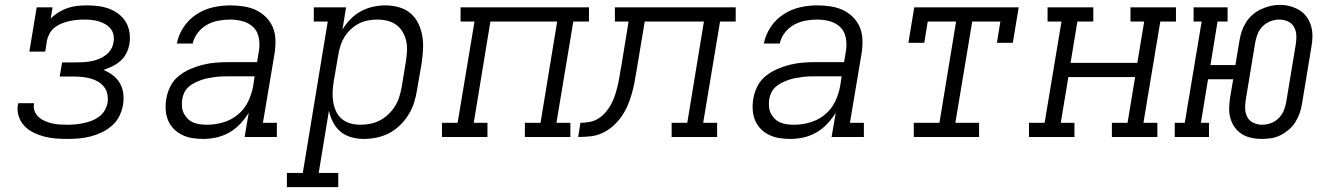

<svg xmlns="http://www.w3.org/2000/svg" viewBox="-20 -560 5440 785"><path d="M255 8Q231 8 206.5 6Q182 4 159.5 -2Q137 -8 116 -18.5Q95 -29 79.5 -45.5Q64 -62 56.5 -85Q49 -108 53 -131Q54 -133 54 -134.5Q54 -136 55 -138H119Q119 -137 119 -136Q119 -135 119 -134Q116 -119 122 -104.5Q128 -90 139 -80.5Q150 -71 164 -65Q178 -59 193 -55.5Q208 -52 223.5 -51Q239 -50 255 -50Q271 -50 287.5 -51.5Q304 -53 321 -56.5Q338 -60 354 -66Q370 -72 384.5 -82.5Q399 -93 408 -108.5Q417 -124 420 -141Q422 -158 419 -174.5Q416 -191 406 -204Q396 -217 382 -225.5Q368 -234 352 -238.5Q336 -243 319 -245Q302 -247 285 -247H224L234 -305H294Q309 -305 324 -306Q339 -307 354.5 -310Q370 -313 384.5 -319Q399 -325 412 -334.5Q425 -344 433.5 -358Q442 -372 444 -387Q447 -402 444 -417Q441 -432 432 -443Q423 -454 410 -461.5Q397 -469 383 -473Q369 -477 353.5 -478.5Q338 -480 323 -480Q308 -480 293 -478.5Q278 -477 262.5 -473.5Q247 -470 232 -464Q217 -458 204 -448Q191 -438 183 -423.5Q175 -409 172 -394L165 -349H100L130 -530H195L187 -484Q202 -499 220 -510Q238 -521 257.5 -527.5Q277 -534 296.5 -536Q316 -538 336 -538Q359 -538 382.5 -535Q406 -532 427 -524Q448 -516 466 -502Q484 -488 495 -469Q506 -450 509.5 -426.5Q513 -403 509 -380Q506 -361 497 -343Q488 -325 473 -311.5Q458 -298 439.5 -289Q421 -280 403 -274Q423 -266 441 -252.5Q459 -239 470 -220Q481 -201 484 -177.5Q487 -154 483 -131Q479 -108 468 -85.5Q457 -63 437.5 -46Q418 -29 395.5 -18.5Q373 -8 349.5 -2Q326 4 302 6Q278 8 255 8Z M811 8Q788 8 766 4.5Q744 1 724.5 -8.5Q705 -18 690 -33.5Q675 -49 667 -68.5Q659 -88 657.5 -111Q656 -134 660 -156Q664 -182 676.5 -207Q689 -232 711 -249.5Q733 -267 758.5 -278Q784 -289 810.5 -295.5Q837 -302 863 -304Q889 -306 915 -306H1031L1039 -354Q1043 -380 1038 -406Q1033 -432 1015.5 -449Q998 -466 973 -473Q948 -480 921 -480Q897 -480 873 -475.5Q849 -471 827 -459Q805 -447 789 -426.5Q773 -406 768 -382H703Q710 -418 731 -449.5Q752 -481 783.5 -501.5Q815 -522 850.5 -530Q886 -538 921 -538Q948 -538 975 -534Q1002 -530 1025 -519.5Q1048 -509 1066.5 -491Q1085 -473 1095 -449.5Q1105 -426 1106 -398.5Q1107 -371 1103 -344L1055 -58H1112V0H980L997 -99Q982 -75 962 -53.5Q942 -32 917 -18Q892 -4 865 2Q838 8 811 8ZM827 -50Q859 -50 892 -59.5Q925 -69 952 -91Q979 -113 994 -144Q1009 -175 1015 -208L1021 -248H915Q901 -248 887 -247.5Q873 -247 859 -245Q845 -243 831 -240.5Q817 -238 803 -233Q789 -228 776 -221.5Q763 -215 751.5 -205Q740 -195 733.5 -181.5Q727 -168 725 -154Q723 -140 724 -125Q725 -110 731 -97.5Q737 -85 747 -75Q757 -65 769.5 -59.5Q782 -54 797 -52Q812 -50 827 -50Z M1153 205V147H1218L1320 -472H1263V-530H1395L1380 -439Q1394 -462 1413.5 -482Q1433 -502 1456.5 -514.5Q1480 -527 1505.5 -532.5Q1531 -538 1556 -538Q1584 -538 1611 -530.5Q1638 -523 1658 -506Q1678 -489 1690 -464.5Q1702 -440 1706.5 -413.5Q1711 -387 1709.5 -358.5Q1708 -330 1704 -302L1685 -192Q1681 -166 1673 -140.5Q1665 -115 1650.5 -91.5Q1636 -68 1615.5 -48Q1595 -28 1571 -15.5Q1547 -3 1520.5 2.5Q1494 8 1468 8Q1441 8 1416 1Q1391 -6 1372 -22Q1353 -38 1341.5 -60.5Q1330 -83 1325 -108L1283 147H1363V205ZM1453 -50Q1474 -50 1494 -54Q1514 -58 1532.5 -67.5Q1551 -77 1567 -92Q1583 -107 1594.5 -125Q1606 -143 1612 -162.5Q1618 -182 1622 -202L1640 -312Q1643 -332 1644 -353Q1645 -374 1640.5 -393.5Q1636 -413 1626 -430Q1616 -447 1600 -458.5Q1584 -470 1564 -475Q1544 -480 1523 -480Q1504 -480 1485 -476.5Q1466 -473 1448 -464Q1430 -455 1414.5 -440.5Q1399 -426 1388.5 -409Q1378 -392 1372 -373Q1366 -354 1363 -335L1344 -225Q1341 -204 1340 -183Q1339 -162 1342.5 -142Q1346 -122 1354.5 -104Q1363 -86 1378 -73.5Q1393 -61 1412.5 -55.5Q1432 -50 1453 -50Z M1787 0V-58H1851L1920 -472H1863V-530H2388V-472H2324L2255 -58H2312V0H2126V-58H2190L2258 -472H1985L1917 -58H1973V0Z M2344 0 2353 -58Q2372 -58 2391 -61.5Q2410 -65 2426.5 -75.5Q2443 -86 2456 -101Q2469 -116 2478.5 -133.5Q2488 -151 2494 -169.5Q2500 -188 2504.5 -206Q2509 -224 2512 -242.5Q2515 -261 2518 -279Q2518 -280 2518.5 -280Q2519 -280 2519 -280V-281Q2519 -282 2519 -282Q2519 -282 2519 -282L2550 -472H2494V-530H2988V-472H2924L2855 -58H2912V0H2726V-58H2790L2858 -472H2616L2583 -274Q2579 -249 2574.5 -225Q2570 -201 2563 -176.5Q2556 -152 2546 -128.5Q2536 -105 2521 -83.5Q2506 -62 2485.5 -44Q2465 -26 2441.5 -15.5Q2418 -5 2393 -2.5Q2368 0 2344 0Z M3211 8Q3188 8 3166 4.5Q3144 1 3124.5 -8.5Q3105 -18 3090 -33.5Q3075 -49 3067 -68.5Q3059 -88 3057.5 -111Q3056 -134 3060 -156Q3064 -182 3076.5 -207Q3089 -232 3111 -249.5Q3133 -267 3158.5 -278Q3184 -289 3210.5 -295.5Q3237 -302 3263 -304Q3289 -306 3315 -306H3431L3439 -354Q3443 -380 3438 -406Q3433 -432 3415.5 -449Q3398 -466 3373 -473Q3348 -480 3321 -480Q3297 -480 3273 -475.5Q3249 -471 3227 -459Q3205 -447 3189 -426.5Q3173 -406 3168 -382H3103Q3110 -418 3131 -449.5Q3152 -481 3183.5 -501.5Q3215 -522 3250.5 -530Q3286 -538 3321 -538Q3348 -538 3375 -534Q3402 -530 3425 -519.5Q3448 -509 3466.5 -491Q3485 -473 3495 -449.5Q3505 -426 3506 -398.5Q3507 -371 3503 -344L3455 -58H3512V0H3380L3397 -99Q3382 -75 3362 -53.5Q3342 -32 3317 -18Q3292 -4 3265 2Q3238 8 3211 8ZM3227 -50Q3259 -50 3292 -59.5Q3325 -69 3352 -91Q3379 -113 3394 -144Q3409 -175 3415 -208L3421 -248H3315Q3301 -248 3287 -247.5Q3273 -247 3259 -245Q3245 -243 3231 -240.5Q3217 -238 3203 -233Q3189 -228 3176 -221.5Q3163 -215 3151.5 -205Q3140 -195 3133.5 -181.5Q3127 -168 3125 -154Q3123 -140 3124 -125Q3125 -110 3131 -97.5Q3137 -85 3147 -75Q3157 -65 3169.5 -59.5Q3182 -54 3197 -52Q3212 -50 3227 -50Z M3716 0V-58H3821L3889 -472H3773L3759 -385H3694L3718 -530H4145L4121 -385H4056L4070 -472H3955L3886 -58H3983V0Z M4187 0V-58H4251L4320 -472H4263V-530H4450V-472H4385L4357 -303H4630L4658 -472H4602V-530H4788V-472H4724L4655 -58H4712V0H4526V-58H4590L4621 -245H4348L4317 -58H4373V0Z M5139 8Q5117 8 5096 3.5Q5075 -1 5058 -11.5Q5041 -22 5029 -38.5Q5017 -55 5011 -75Q5005 -95 5005.5 -116.5Q5006 -138 5009 -160L5022 -236H4919L4890 -58H4923V0H4783V-58H4824L4893 -472H4860V-530H4999V-472H4958L4929 -294H5031L5048 -396Q5051 -415 5057.5 -433.5Q5064 -452 5075 -469.5Q5086 -487 5102 -500.5Q5118 -514 5136.5 -522.5Q5155 -531 5174 -535.5Q5193 -540 5213 -540Q5235 -540 5255 -534.5Q5275 -529 5292.5 -518.5Q5310 -508 5322 -491.5Q5334 -475 5340 -455Q5346 -435 5346 -413.5Q5346 -392 5342 -370L5303 -134Q5300 -115 5293.5 -96.5Q5287 -78 5276 -60.5Q5265 -43 5249 -29.5Q5233 -16 5215 -7Q5197 2 5177.5 5Q5158 8 5139 8ZM5140 -50Q5158 -50 5176 -56.5Q5194 -63 5208 -77Q5222 -91 5229 -108.5Q5236 -126 5239 -144L5278 -380Q5281 -398 5280 -416.5Q5279 -435 5270.5 -450Q5262 -465 5245.5 -472.5Q5229 -480 5210 -480Q5192 -480 5174 -473Q5156 -466 5142.5 -452.5Q5129 -439 5122 -421.5Q5115 -404 5112 -386L5073 -150Q5070 -132 5071 -113.5Q5072 -95 5080.5 -80Q5089 -65 5105.5 -57.5Q5122 -50 5140 -50Z"/></svg>

Font: Iosevka Curly Slab LtExObl
Style: Regular
Weight: 300
Width: 7
Italic angle: -9°
Monospace: yes
Designer: Belleve Invis
Foundry: Belleve Invis
Version: Version 11.1.0; ttfautohint (v1.8.3)